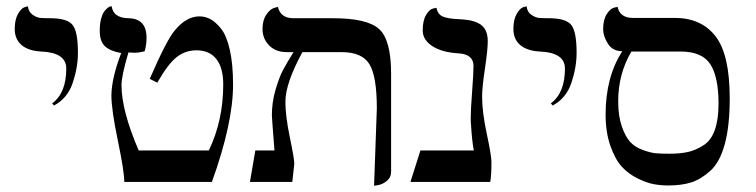

<svg xmlns="http://www.w3.org/2000/svg" viewBox="-20 -579 2406 611"><path d="M151.9 -243.2 146 -250Q190.9 -283.2 190.9 -360.8Q190.9 -411.6 111.8 -415Q70.8 -417 48.8 -435.5Q26.9 -454.1 26.9 -486.8Q26.9 -516.6 37.4 -534.9Q47.9 -553.2 58.6 -556.2L68.8 -559.1Q70.8 -541 84 -532Q97.2 -522.9 108.2 -522Q119.1 -521 140.1 -521Q193.4 -521 210.7 -500Q228 -479 228 -411.1Q228 -364.3 211.4 -315.2Q194.8 -266.1 151.9 -243.2Z M365.7 -410.2Q331.5 -416 314.5 -431.4Q297.4 -446.8 297.4 -481Q297.4 -502.9 301.5 -518.6Q305.7 -534.2 311 -541.5Q316.4 -548.8 322 -553.5Q327.6 -558.1 331.5 -558.6L335.4 -559.1Q340.3 -522 388.7 -521Q446.8 -520 446.3 -458Q446.3 -437 440.4 -416Q423.3 -411.1 406.7 -411.1Q403.8 -411.1 397.7 -411.6Q391.6 -412.1 388.7 -412.1Q366.7 -337.9 366.7 -308.1Q366.7 -227.1 421.4 -100.1H644.5Q690.4 -195.3 690.4 -310.1Q690.4 -363.3 668.5 -391.1Q646.5 -418.9 605.5 -418.9Q570.3 -418.9 543 -397.9Q515.6 -377 480.5 -315.9L456.5 -328.1Q511.7 -455.1 537.6 -483.9Q573.7 -526.9 614.7 -526.9Q632.8 -526.9 649.2 -518.3Q665.5 -509.8 683.1 -488.3Q700.7 -466.8 711.2 -420.9Q721.7 -375 721.7 -310.1Q721.7 -187 654.3 0H375.5Q375.5 -33.2 355 -131.6Q334.5 -230 334.5 -274.9Q335 -330.1 365.7 -410.2Z M1170.4 12.2 1179.2 -233.9Q1179.2 -335.9 1155.8 -374.5Q1132.3 -413.1 1067.4 -413.1H942.4Q888.7 -314.9 888.2 -255.9Q888.2 -210 902.3 -142.1Q916.5 -74.2 916.5 -58.1L910.2 0H775.4L792.5 -100.1H853.5Q852.5 -114.3 850.3 -141.1Q848.1 -168 846.7 -188Q845.2 -208 845.2 -211.9Q845.2 -252.9 856.4 -292Q867.7 -331.1 880.1 -355Q892.6 -378.9 914.1 -413.1H892.6Q857.4 -413.1 836.4 -434.6Q815.4 -456.1 815.4 -486.8Q815.4 -514.6 827.4 -532.2Q839.4 -549.8 852.1 -553.7L864.3 -557.1Q873 -521 913.6 -521H1039.6Q1149.4 -521 1187 -486.1Q1224.6 -451.2 1224.6 -344.2V-33.2Q1224.6 -14.2 1210.9 -3.2Q1197.3 7.8 1184.1 9.8Z M1514.2 -272Q1514.2 -222.2 1529.1 -153.1Q1543.9 -84 1543.9 -63Q1543.9 -19 1540 0H1286.1L1317.9 -100.1H1487.8Q1481.9 -130.9 1479 -181.2Q1478 -188 1478 -204.1Q1478 -230 1482.4 -287.6Q1486.8 -345.2 1486.8 -369.1Q1486.8 -406.2 1439.9 -409.2Q1386.7 -412.1 1356 -432.1Q1325.2 -452.1 1325.2 -481.9Q1325.2 -514.2 1336.2 -532Q1347.2 -549.8 1357.9 -551.8L1369.1 -554.2Q1373 -532.2 1391.1 -525.6Q1409.2 -519 1439 -518.1Q1459 -517.1 1473.4 -514.6Q1487.8 -512.2 1502.4 -505.1Q1517.1 -498 1524.7 -483.6Q1532.2 -469.2 1532.2 -448.2Q1532.2 -420.4 1523.2 -360.6Q1514.2 -300.8 1514.2 -272Z M1738.8 -243.2 1732.9 -250Q1777.8 -283.2 1777.8 -360.8Q1777.8 -411.6 1698.7 -415Q1657.7 -417 1635.7 -435.5Q1613.8 -454.1 1613.8 -486.8Q1613.8 -516.6 1624.3 -534.9Q1634.8 -553.2 1645.5 -556.2L1655.8 -559.1Q1657.7 -541 1670.9 -532Q1684.1 -522.9 1695.1 -522Q1706.1 -521 1727.1 -521Q1780.3 -521 1797.6 -500Q1814.9 -479 1814.9 -411.1Q1814.9 -364.3 1798.3 -315.2Q1781.7 -266.1 1738.8 -243.2Z M2145.5 -415H1989.3Q1947.3 -344.2 1947.3 -256.8Q1947.3 -210 1958.7 -177Q1970.2 -144 1985.4 -127.4Q2000.5 -110.8 2025.4 -101.8Q2050.3 -92.8 2066.9 -91.3Q2083.5 -89.8 2109.4 -89.8Q2145.5 -89.8 2169.9 -95.5Q2194.3 -101.1 2218.5 -116.5Q2242.7 -131.8 2254.6 -165Q2266.6 -198.2 2266.6 -249Q2266.6 -334 2240.5 -374.5Q2214.4 -415 2145.5 -415ZM2106.4 11.2Q2083.5 11.2 2060.5 7.1Q2037.6 2.9 2008.5 -11.5Q1979.5 -25.9 1958.5 -48.8Q1937.5 -71.8 1922.4 -115Q1907.2 -158.2 1907.2 -214.8Q1907.2 -334 1960.4 -416Q1929.7 -416 1914.6 -439.9Q1899.4 -463.9 1899.4 -485.8Q1899.4 -516.6 1910.9 -534.2Q1922.4 -551.8 1934.1 -554.7L1945.3 -557.1Q1953.1 -522 1993.7 -522H2127.4Q2211.4 -522 2256.8 -463.9Q2302.2 -405.8 2302.2 -266.1Q2302.2 -178.2 2286.4 -120.1Q2270.5 -62 2240 -34.9Q2209.5 -7.8 2179 1.7Q2148.4 11.2 2106.4 11.2Z"/></svg>

Font: Linux Biolinum O
Style: Bold
Weight: 700
Designer: Philipp H. Poll
Foundry: Philipp H. Poll
Version: Version 1.3.2